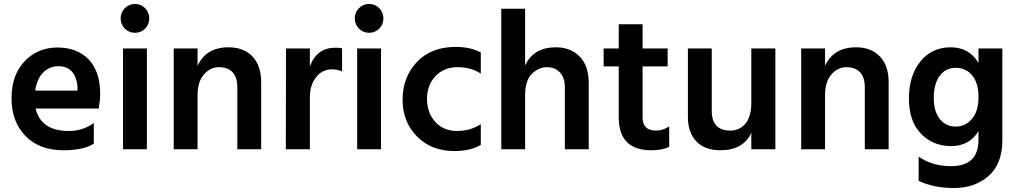

<svg xmlns="http://www.w3.org/2000/svg" viewBox="-20 -751 5122 966"><path d="M157 -295H370V-310Q368 -359 343.5 -388.5Q319 -418 274 -418Q229 -418 197.5 -386.5Q166 -355 157 -295ZM299 5Q178 5 108 -67Q38 -139 38 -256.5Q38 -374 104 -443Q170 -512 269 -512Q368 -512 426 -452Q484 -392 484 -277Q484 -249 477 -205H159Q172 -150 213.5 -121Q255 -92 326 -92Q397 -92 452 -132V-28Q399 5 299 5Z M659 -731Q689 -731 710 -710Q731 -689 731 -658.5Q731 -628 710 -607Q689 -586 659 -586Q629 -586 608 -607Q587 -628 587 -658.5Q587 -689 608 -710Q629 -731 659 -731ZM719 0H599V-507H719Z M1294 0H1174V-312Q1174 -362 1150 -387.5Q1126 -413 1082 -413Q1038 -413 1006 -376.5Q974 -340 974 -272V0H854V-507H974V-420Q1017 -513 1130 -513Q1206 -513 1250 -467Q1294 -421 1294 -337Z M1539 0H1418L1419 -507H1539V-417Q1574 -511 1667 -511Q1688 -511 1701 -508V-392Q1678 -402 1650 -402Q1601 -402 1570 -362Q1539 -322 1539 -262Z M1837 -731Q1867 -731 1888 -710Q1909 -689 1909 -658.5Q1909 -628 1888 -607Q1867 -586 1837 -586Q1807 -586 1786 -607Q1765 -628 1765 -658.5Q1765 -689 1786 -710Q1807 -731 1837 -731ZM1897 0H1777V-507H1897Z M2267 9Q2150 9 2077.5 -65Q2005 -139 2005.5 -251Q2006 -363 2077.5 -439Q2149 -515 2273 -515Q2347 -515 2399 -487V-381Q2349 -413 2282 -413Q2215 -413 2172 -369Q2129 -325 2128 -252Q2130 -180 2171.5 -136Q2213 -92 2279.5 -92Q2346 -92 2399 -126V-22Q2346 9 2267 9Z M2942 0H2822V-311Q2822 -359 2797.5 -386Q2773 -413 2732 -413Q2691 -413 2656.5 -380Q2622 -347 2622 -272V0H2502V-707H2622V-421Q2663 -513 2777 -513Q2851 -513 2896.5 -466.5Q2942 -420 2942 -332Z M3257 5Q3093 5 3093 -161V-417H3017V-507H3093V-629H3213V-507H3339V-417H3213V-159Q3213 -127 3230 -110.5Q3247 -94 3281 -94Q3315 -94 3347 -115V-12Q3312 5 3257 5Z M3881 0H3760V-83Q3720 5 3604 5Q3527 5 3484 -39Q3441 -83 3441 -164V-507H3561V-192Q3561 -144 3584.5 -119Q3608 -94 3654.5 -94Q3701 -94 3730.5 -129Q3760 -164 3760 -235V-507H3881Z M4451 0H4331V-312Q4331 -362 4307 -387.5Q4283 -413 4239 -413Q4195 -413 4163 -376.5Q4131 -340 4131 -272V0H4011V-507H4131V-420Q4174 -513 4287 -513Q4363 -513 4407 -467Q4451 -421 4451 -337Z M4788.5 -410Q4738 -410 4708 -369.5Q4678 -329 4678 -259Q4678 -189 4709 -151.5Q4740 -114 4788.5 -114Q4837 -114 4870 -152.5Q4903 -191 4903 -262.5Q4903 -334 4871 -372Q4839 -410 4788.5 -410ZM5023 -46Q5023 74 4953.5 134.5Q4884 195 4780.5 195Q4677 195 4602 159V37Q4670 85 4765 85Q4903 85 4903 -47V-91Q4857 -16 4765.5 -16Q4674 -16 4613.5 -78.5Q4553 -141 4553 -255.5Q4553 -370 4610.5 -441.5Q4668 -513 4762.5 -513Q4857 -513 4903 -434V-507H5023Z"/></svg>

Font: Hind Kochi SemiBold
Style: Regular
Weight: 600
Designer: Dhruvi Tolia
Foundry: Indian Type Foundry
Version: Version 0.702;PS 1.0;hotconv 1.0.81;makeotf.lib2.5.63406